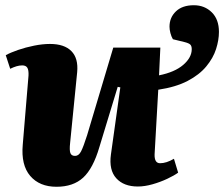

<svg xmlns="http://www.w3.org/2000/svg" viewBox="-20 -699 857 734"><path d="M196 15Q131 15 95.5 -26.5Q60 -68 67 -146L89 -410Q90 -431 84.5 -440Q79 -449 65 -449Q54 -449 42.5 -445.5Q31 -442 19 -436L2 -488Q20 -498 49 -508Q78 -518 110.5 -524.5Q143 -531 171 -531Q226 -531 253 -503.5Q280 -476 275 -423L248 -152Q245 -125 249 -114Q253 -103 267 -103Q281 -103 290 -120.5Q299 -138 313 -182L413 -517H593L588 -411Q648 -423 680.5 -451Q713 -479 713 -511Q713 -523 707.5 -528.5Q702 -534 686 -538L641 -549Q635 -559 631.5 -572.5Q628 -586 628 -597Q628 -632 652.5 -655.5Q677 -679 721 -679Q762 -679 789.5 -652Q817 -625 817 -577Q817 -546 806 -511.5Q795 -477 768.5 -445Q742 -413 697 -389.5Q652 -366 585 -356L571 -109Q570 -75 592 -75Q616 -75 645 -92L661 -39Q646 -28 619.5 -15.5Q593 -3 563 5.5Q533 14 507 14Q453 14 424.5 -17.5Q396 -49 404 -108L440 -365L430 -367L360 -137Q336 -55 298 -20Q260 15 196 15Z"/></svg>

Font: Literata 36pt ExtraBold
Style: Italic
Weight: 800
Italic angle: -2°
Designer: Latin by Veronika Burian and Jose Scaglione. Greek by Irene Vlachou. Cyrillic by Vera Evstafieva
Foundry: TypeTogether
Version: Version 3.002